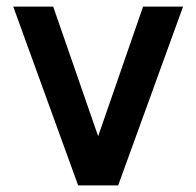

<svg xmlns="http://www.w3.org/2000/svg" viewBox="-20 -560 593 580"><path d="M216 0 20 -540H140.7L276.5 -148.5L412.2 -540H533L337 0Z"/></svg>

Font: Hauora
Style: Regular
Weight: 400
Designer: Wayne Shih
Foundry: WCYS
Version: Version 1.001